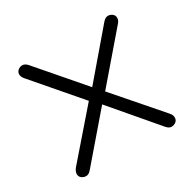

<svg xmlns="http://www.w3.org/2000/svg" viewBox="-115 -595 736 729"><g transform="rotate(-30 253.0 -231.0)"><path d="M66 12.5C66 12.5 66 12.5 66 12.5C58 12.5 51.5 10 46 5.5C40.5 1 38 -5 38 -12C38 -12 38 -12 38 -12C38 -15.5 39 -19 40.5 -23C42 -27 44.5 -31 48 -35.5C48 -35.5 48 -35.5 48 -35.5C48 -35.5 217 -230 217 -230C217 -230 48 -426.5 48 -426.5C41.5 -434 38 -441.5 38 -449C38 -449 38 -449 38 -449C38 -456 41 -462 46.5 -466.5C52 -471 58 -473.5 65.5 -473.5C65.5 -473.5 65.5 -473.5 65.5 -473.5C73 -473.5 80.5 -469.5 88 -461C88 -461 88 -461 88 -461C88 -461 254 -268.5 254 -268.5C254 -268.5 418.5 -461 418.5 -461C426 -469.5 433.5 -473.5 440.5 -473.5C440.5 -473.5 440.5 -473.5 440.5 -473.5C448 -473.5 454.5 -471 460 -466.5C465.5 -462 468 -456 468 -449C468 -449 468 -449 468 -449C468 -441.5 464.5 -434 457.5 -426.5C457.5 -426.5 457.5 -426.5 457.5 -426.5C457.5 -426.5 288.5 -230 288.5 -230C288.5 -230 457.5 -35.5 457.5 -35.5C461.5 -31 464.5 -27 466 -23C467.5 -19 468 -15.5 468 -12C468 -12 468 -12 468 -12C468 -5 465.5 1 460 5.5C454.5 10 447.5 12.5 440 12.5C440 12.5 440 12.5 440 12.5C433 12.5 426 8.5 418.5 0C418.5 0 418.5 0 418.5 0C418.5 0 254 -193 254 -193C254 -193 88 0 88 0C80.5 8.5 73.5 12.5 66 12.5Z"/></g></svg>

Font: Jura-Fortis-Regular
Style: Regular
Weight: 500
Designer: Daniel Johnson, Alexei Vanyashin, Mirko Velimirovic
Foundry: Daniel Johnson
Version: ""